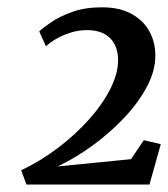

<svg xmlns="http://www.w3.org/2000/svg" viewBox="-20 -928 460 526"><path d="M52.5 -422.5 38 -461.5Q90 -486 138 -522.2Q186 -558.5 223.8 -600.8Q261.5 -643 282.8 -685.5Q304 -728 303.5 -764.5Q303 -802.5 281 -824Q259 -845.5 218.5 -845.5Q194 -845.5 171.5 -838Q149 -830.5 131.8 -820.2Q114.5 -810 106 -801L87.5 -842Q98.5 -852.5 121.5 -868Q144.5 -883.5 179.2 -895.8Q214 -908 259 -908Q308.5 -908 341.2 -889.5Q374 -871 389.8 -841.2Q405.5 -811.5 405.5 -777Q406 -734 382 -689.5Q358 -645 318.8 -603.8Q279.5 -562.5 232.5 -528.5Q185.5 -494.5 138 -472L339 -492L374 -544L420.5 -533L389.5 -422.5Z"/></svg>

Font: Merriweather 28pt SemiBold
Style: Italic
Weight: 600
Italic angle: -7.8°
Version: Version 2.101